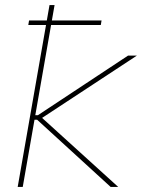

<svg xmlns="http://www.w3.org/2000/svg" viewBox="-20 -740 564 760"><path d="M50 0 176 -720H196L70 0ZM127 -266H108L111 -284H130L487 -520H522L137 -267V-282L448 0H418ZM382 -659 379 -641H92L95 -659Z"/></svg>

Font: Fixel Italic Variable 20240409 Display Thin
Style: Italic
Weight: 100
Italic angle: -10°
Designer: AlfaBravo + MacPaw
Foundry: Kyrylo Tkachov, Marchela Mozhyna, Serhii Makarenko, Maria Weinstein, Zakhar Kryvoshyya
Version: Version 1.211;Glyphs 3.2 (3225)